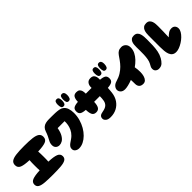

<svg xmlns="http://www.w3.org/2000/svg" viewBox="198 -2052 3246 3246"><g transform="rotate(-45 1821.5 -429.0)"><path d="M366 -2Q249 -2 173.5 -8.5Q98 -15 61.5 -37.5Q25 -60 25 -106Q25 -163 82 -186Q139 -209 259 -214Q257 -239 256.5 -267.5Q256 -296 256 -328Q256 -364 256.5 -396.5Q257 -429 260 -457Q140 -461 82.5 -484Q25 -507 25 -571Q25 -622 61.5 -648Q98 -674 173.5 -683Q249 -692 366 -692Q483 -692 558 -683Q633 -674 669.5 -648Q706 -622 706 -571Q706 -506 647.5 -483.5Q589 -461 466 -457Q468 -429 469 -397Q470 -365 470 -328Q470 -296 469.5 -267.5Q469 -239 467 -214Q589 -210 647.5 -187Q706 -164 706 -106Q706 -60 669.5 -37.5Q633 -15 558 -8.5Q483 -2 366 -2Z M995 -4Q957 -4 927 -25.5Q897 -47 897 -86Q897 -115 912 -135.5Q927 -156 950.5 -173Q974 -190 1000.5 -207.5Q1027 -225 1050 -247Q1090 -286 1111 -331Q1132 -376 1139.5 -421Q1147 -466 1145 -504H979Q963 -416 932.5 -366Q902 -316 866.5 -296Q831 -276 798 -276Q758 -276 732 -300.5Q706 -325 706 -368Q706 -413 726 -449Q746 -485 767 -529Q784 -565 797 -605.5Q810 -646 837 -672Q865 -698 902 -706.5Q939 -715 977.5 -715Q1016 -715 1047 -715Q1082 -715 1128 -713.5Q1174 -712 1216 -704.5Q1258 -697 1282 -679Q1323 -650 1339.5 -599.5Q1356 -549 1356 -490Q1356 -412 1335.5 -340Q1315 -268 1279.5 -207Q1244 -146 1198 -100.5Q1152 -55 1100 -29.5Q1048 -4 995 -4ZM1434 -693Q1404 -693 1394.5 -717.5Q1385 -742 1385 -780Q1385 -812 1395 -837.5Q1405 -863 1436 -863Q1490 -863 1490 -786Q1490 -748 1478 -720.5Q1466 -693 1434 -693ZM1310 -693Q1281 -693 1270 -716.5Q1259 -740 1259 -783Q1259 -820 1270 -841.5Q1281 -863 1310 -863Q1339 -863 1351 -841.5Q1363 -820 1363 -782Q1363 -740 1351 -716.5Q1339 -693 1310 -693Z M1631 -230Q1576 -230 1555.5 -270Q1535 -310 1534 -385Q1462 -390 1431 -410.5Q1400 -431 1400 -480Q1400 -530 1431 -550.5Q1462 -571 1535 -576Q1535 -635 1555 -673Q1575 -711 1631 -711Q1670 -711 1690.5 -694Q1711 -677 1719 -649.5Q1727 -622 1727 -589Q1727 -584 1727 -579Q1744 -579 1761.5 -579Q1779 -579 1797 -579Q1815 -579 1832 -579Q1849 -579 1865 -579V-597Q1865 -644 1890.5 -677.5Q1916 -711 1967 -711Q2020 -711 2041.5 -679.5Q2063 -648 2063 -601Q2063 -596 2063 -589.5Q2063 -583 2063 -576Q2134 -570 2164 -549.5Q2194 -529 2194 -480Q2194 -431 2163 -410.5Q2132 -390 2060 -385Q2058 -355 2056 -327.5Q2054 -300 2051 -277Q2040 -190 1997.5 -128Q1955 -66 1890.5 -33Q1826 0 1747 0Q1686 0 1656 -25Q1626 -50 1626 -81Q1626 -116 1646.5 -135Q1667 -154 1712 -161Q1784 -173 1816 -203Q1848 -233 1856.5 -279Q1865 -325 1865 -382Q1849 -382 1832 -382Q1815 -382 1797 -382Q1779 -382 1762 -382Q1745 -382 1729 -382Q1727 -305 1704 -267.5Q1681 -230 1631 -230ZM2249 -624Q2219 -624 2209.5 -648.5Q2200 -673 2200 -711Q2200 -743 2210 -768.5Q2220 -794 2251 -794Q2305 -794 2305 -717Q2305 -679 2293 -651.5Q2281 -624 2249 -624ZM2125 -624Q2096 -624 2085 -647.5Q2074 -671 2074 -714Q2074 -751 2085 -772.5Q2096 -794 2125 -794Q2154 -794 2166 -772.5Q2178 -751 2178 -713Q2178 -671 2166 -647.5Q2154 -624 2125 -624Z M2251 -161Q2199 -161 2171 -188.5Q2143 -216 2143 -252Q2143 -284 2167.5 -315Q2192 -346 2243 -361Q2316 -382 2369 -415.5Q2422 -449 2460.5 -488Q2499 -527 2528 -568Q2557 -609 2582 -645Q2606 -680 2635 -696.5Q2664 -713 2708 -713Q2752 -713 2784.5 -681.5Q2817 -650 2817 -594Q2817 -537 2791.5 -486Q2766 -435 2723.5 -390.5Q2681 -346 2628 -309Q2634 -279 2636.5 -246.5Q2639 -214 2639 -185Q2639 -139 2628 -98.5Q2617 -58 2593.5 -33Q2570 -8 2532 -8Q2483 -8 2458 -34.5Q2433 -61 2433 -108Q2433 -138 2432 -161.5Q2431 -185 2430 -204Q2375 -183 2328 -172Q2281 -161 2251 -161Z M3308 5Q3262 5 3234.5 -16.5Q3207 -38 3193.5 -74.5Q3180 -111 3176 -157Q3172 -203 3172 -251V-521Q3172 -549 3175.5 -580Q3179 -611 3190.5 -638.5Q3202 -666 3226 -683.5Q3250 -701 3290 -701Q3330 -701 3352 -682Q3374 -663 3384 -634.5Q3394 -606 3396 -575.5Q3398 -545 3398 -521Q3398 -463 3396.5 -397Q3395 -331 3392 -261Q3424 -293 3456.5 -315.5Q3489 -338 3532 -338Q3572 -338 3595 -313Q3618 -288 3618 -250Q3618 -216 3597 -180.5Q3576 -145 3541.5 -111.5Q3507 -78 3465.5 -52Q3424 -26 3383 -10.5Q3342 5 3308 5ZM2901 -1Q2867 -1 2842 -22Q2817 -43 2817 -81Q2817 -108 2827.5 -126.5Q2838 -145 2852 -172Q2870 -205 2878 -252Q2886 -299 2888 -350.5Q2890 -402 2889 -449Q2888 -496 2888 -530Q2888 -558 2890.5 -588Q2893 -618 2903.5 -643.5Q2914 -669 2935.5 -685Q2957 -701 2995 -701Q3037 -701 3060.5 -679.5Q3084 -658 3093.5 -625Q3103 -592 3105 -556.5Q3107 -521 3107 -494Q3107 -422 3104.5 -354.5Q3102 -287 3090 -225Q3078 -163 3047 -107Q3022 -63 2989 -32Q2956 -1 2901 -1Z"/></g></svg>

Font: Cherry Bomb One
Style: Regular
Weight: 400
Designer: satsuyako
Foundry: satsuyako
Version: Version 4.100; ttfautohint (v1.8.3)